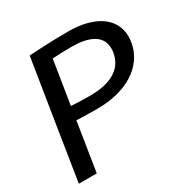

<svg xmlns="http://www.w3.org/2000/svg" viewBox="-152 -789 896 920"><g transform="rotate(-30 296.0 -329.0)"><path d="M178.3 -341.7 216.7 -582.5C243.3 -584.2 282.5 -585.8 322.5 -585.8C413.3 -585.8 484.2 -559.2 484.2 -484.2C484.2 -477.5 484.2 -469.2 482.5 -461.7C467.5 -369.2 382.5 -338.3 283.3 -338.3C243.3 -338.3 205 -340 178.3 -341.7ZM166.7 -269.2C201.7 -267.5 243.3 -266.7 284.2 -266.7C440 -266.7 561.7 -337.5 581.7 -461.7C583.3 -472.5 584.2 -482.5 584.2 -492.5C584.2 -597.5 488.3 -657.5 345.8 -657.5C245 -657.5 143.3 -650.8 128.3 -650L68.3 -274.2L25 0H124.2Z"/></g></svg>

Font: Boon Medium
Style: Italic
Weight: 500
Italic angle: -9°
Designer: Sungsit Sawaiwan
Foundry: FontUni
Version: Version 3.0